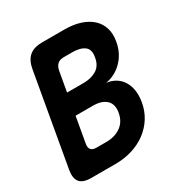

<svg xmlns="http://www.w3.org/2000/svg" viewBox="-170 -858 939 987"><g transform="rotate(-30 300.0 -365.0)"><path d="M350 -730Q403.5 -730 443.9 -716.6Q484.2 -703.3 510.5 -679.1Q536.8 -654.9 547.4 -620.2Q558 -585.5 550 -542.8Q544.7 -510.9 531.1 -483.9Q517.4 -457 497.3 -436.6Q477.1 -416.1 452.2 -403Q427.2 -389.8 398.6 -385.2Q429.2 -381.9 452.9 -367.2Q476.5 -352.5 490.8 -329.2Q505.1 -305.8 509.8 -274.7Q514.4 -243.5 508.1 -207.3Q500.1 -160.6 476.2 -122.2Q452.2 -83.8 416 -56.6Q379.8 -29.4 332.8 -14.7Q285.7 0 231.5 0H88.4Q40.1 0 21.3 -23Q2.5 -46 10.9 -94L106.3 -636Q114.7 -684 141.9 -707Q169.1 -730 217.4 -730ZM178.5 -317.5 152.3 -168.5Q147.6 -145 157.2 -133.3Q166.7 -121.5 190.9 -121.5H246.6Q299.8 -121.5 334.6 -146.8Q369.5 -172.1 377.7 -219.2Q386.6 -266.6 360.5 -292Q334.4 -317.5 281.2 -317.5ZM200.1 -442.5H297.1Q343.9 -442.5 375.6 -462Q407.3 -481.4 414.9 -526.3Q423.5 -571.2 398.6 -589.8Q373.8 -608.5 327 -608.5H276.7Q252.5 -608.5 239.3 -596.7Q226 -585 221.3 -561.5Z"/></g></svg>

Font: Maple Mono
Style: Italic
Weight: 400
Italic angle: -10°
Monospace: yes
Designer: subframe7536
Version: Version 7.300